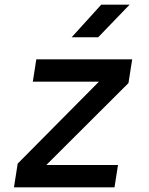

<svg xmlns="http://www.w3.org/2000/svg" viewBox="-20 -805 640 825"><path d="M40 0 56 -102 405 -454H121L136 -550H548L532 -448L179 -96H487L472 0ZM288 -645 415 -785H537L402 -645Z"/></svg>

Font: NKDuy Mono SemiBold
Style: Italic
Weight: 600
Italic angle: -9°
Monospace: yes
Designer: NKDuy
Foundry: NKDuy
Version: Version 2.251; ttfautohint (v1.8.4.7-5d5b)